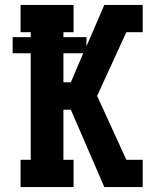

<svg xmlns="http://www.w3.org/2000/svg" viewBox="-20 -755 640 775"><path d="M401 0 266 -312H236V-110H277V0H63V-110H104V-540H31V-605H104V-625H63V-735H277V-625H236V-605H329V-568L401 -735H556V-625H490L372 -368L490 -110H556V0ZM236 -423H266L316 -540H236Z"/></svg>

Font: Iosevka HT Extrabold Extended
Style: Regular
Weight: 800
Width: 7
Monospace: yes
Designer: Belleve Invis
Foundry: Belleve Invis
Version: Version 32.3.0; ttfautohint (v1.8.4)